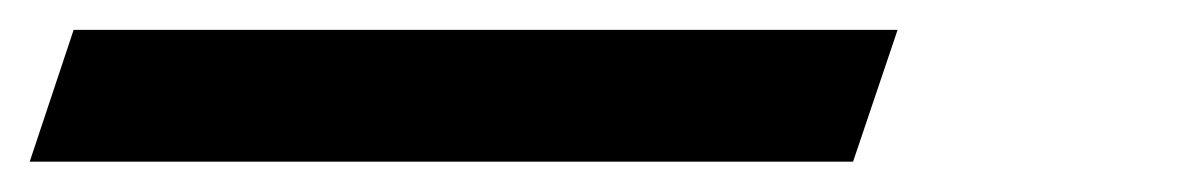

<svg xmlns="http://www.w3.org/2000/svg" viewBox="-75 67 793 128"><path d="M0 86.9ZM493.7 174.8H-55.2L-25.9 86.9H523.4Z"/></svg>

Font: TypoPRO Playfair Display SC
Style: Bold Italic
Weight: 700
Italic angle: -14.9847°
Designer: Claus Eggers Sørensen
Foundry: Claus Eggers Sørensen
Version: Version 1.004;PS 001.004;hotconv 1.0.70;makeotf.lib2.5.58329